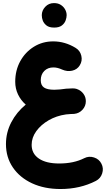

<svg xmlns="http://www.w3.org/2000/svg" viewBox="-20 -883 693 1256"><path d="M19 59.6Q19 -16.1 53.7 -82.8Q88.4 -149.4 148.4 -198.7Q115.7 -227.5 97.7 -265.6Q79.6 -303.7 79.6 -348.1Q79.6 -422.9 112.5 -482.7Q145.5 -542.5 201.9 -577.4Q258.3 -612.3 328.1 -612.3Q404.8 -612.3 474.6 -569.8Q503.9 -552.2 512 -518.3Q520 -484.4 501.5 -455.1Q484.9 -428.2 452.4 -420.7Q419.9 -413.1 385.7 -428.2Q356 -441.9 329.6 -441.9Q292.5 -441.9 269.5 -418.7Q246.6 -395.5 246.6 -357.9Q246.6 -325.2 267.8 -310.5Q289.1 -295.9 335.9 -295.9Q351.1 -295.9 372.6 -297.9Q412.1 -304.2 453.1 -304.7H453.6Q466.3 -305.2 478.5 -302.2Q478.5 -302.2 478.5 -301.8Q479.5 -301.8 480.5 -301.3Q481 -301.3 481.4 -301.3Q482.4 -300.8 482.9 -300.8Q483.9 -300.3 484.4 -300.3Q484.9 -300.3 484.9 -299.8Q509.3 -291.5 525.4 -270Q541.5 -248.5 541.5 -221.2Q541.5 -189 519.8 -165.3Q498 -141.6 466.8 -138.2Q463.9 -137.7 460.9 -137.7Q453.6 -137.2 444.1 -137.2Q434.6 -137.2 415 -134.8Q412.6 -134.3 410.6 -134.3Q349.1 -125.5 298.3 -96.2Q247.6 -66.9 217.3 -24.9Q187 17.1 187 64.5Q187 122.1 234.4 154.3Q281.7 186.5 367.2 186.5Q462.4 186.5 530.8 151.9Q561.5 136.2 595 147Q628.4 157.7 643.6 188Q659.2 218.3 648.4 251.5Q637.7 284.7 607.4 300.3Q503.9 353.5 376 353.5Q270.5 353.5 189.9 316.2Q109.4 278.8 64.2 212.4Q19 146 19 59.6ZM253.4 -783.7Q253.4 -814.5 276.1 -838.6Q298.8 -862.8 333 -862.8Q358.4 -862.8 376 -852.1Q393.6 -841.3 403.3 -825.7Q416 -805.7 416 -783.7Q416 -768.1 409.2 -749Q402.3 -730 384.5 -716.3Q366.7 -702.6 334.5 -702.6Q301.3 -702.6 283.9 -716.6Q266.6 -730.5 259.8 -748.5Q253.4 -765.6 253.4 -783.7Z"/></svg>

Font: Mikhak-FD Black
Style: Regular
Weight: 900
Designer: Amin Abedi
Version: Version 3.2